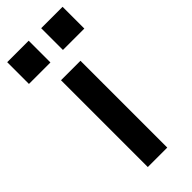

<svg xmlns="http://www.w3.org/2000/svg" viewBox="-267 -734 771 771"><g transform="rotate(-45 119.0 -348.5)"><path d="M64 0V-493H174.5V0ZM-37.5 -573.5V-697H84.5V-573.5ZM155.5 -573.5V-697H277V-573.5Z"/></g></svg>

Font: HK Grotesk SemiBold
Style: Regular
Weight: 600
Designer: Alfredo Marco Pradil
Foundry: Hanken Design Co.
Version: Version 3.001;FEAKit 1.0